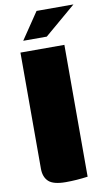

<svg xmlns="http://www.w3.org/2000/svg" viewBox="-99 -948 565 1004"><g transform="rotate(-10 183.5 -446.0)"><path d="M75 -758.3 170.8 -900H366.7L200 -758.3ZM50 -83.3V-700H283.3V0Q223.3 8.3 166.7 8.3Q100.8 8.3 75.4 -15.4Q50 -39.2 50 -83.3Z"/></g></svg>

Font: BoonTook
Style: Regular
Weight: 400
Designer: Sungsit Sawaiwan
Foundry: FontUni
Version: Version 3.0